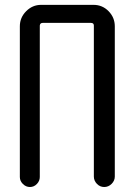

<svg xmlns="http://www.w3.org/2000/svg" viewBox="-20 -750 540 770"><path d="M59.6 -40V-644.5Q59.6 -679.7 85 -705.1Q110.4 -730.5 144.5 -730.5H355.5Q390.6 -730.5 415.5 -705.1Q440.4 -679.7 440.4 -644.5V-42Q440.4 -25.4 427.7 -12.7Q415 0 397.9 0Q380.9 0 368.7 -12.7Q356.4 -25.4 356.4 -42V-647.5Q356.4 -658.2 344.7 -658.2H151.4Q140.6 -658.2 139.6 -647.5V-40Q139.6 -24.4 127.9 -12.2Q116.2 0 100.1 0Q84 0 71.8 -12.2Q59.6 -24.4 59.6 -40Z"/></svg>

Font: Rounded-X Mgen+ 1m regular
Style: Regular
Weight: 400
Designer: [Source Han Sans]
Ryoko NISHIZUKA  (kana & ideographs); Paul D. Hunt (Latin, Greek & Cyrillic); Wenlong ZHANG  (bopomofo
Version: Version 1.059.20150602